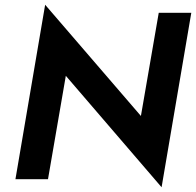

<svg xmlns="http://www.w3.org/2000/svg" viewBox="-20 -754 825 808"><path d="M648 -700 573 -266 170 -734 45 0H182L257 -435L660 34L785 -700Z"/></svg>

Font: Jost SemiBold
Style: Italic
Weight: 600
Italic angle: -5°
Version: Version 3.710